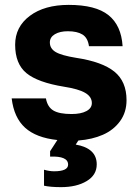

<svg xmlns="http://www.w3.org/2000/svg" viewBox="-20 -562 566 786"><path d="M261.2 -542Q371.6 -542 424.1 -500Q476.6 -458 481.9 -373H344.2Q339.4 -407.2 317.6 -420.7Q295.9 -434.1 257.8 -434.1Q225.1 -434.1 204.6 -421.9Q184.1 -409.7 184.1 -388.2Q184.1 -363.3 207.8 -349.1Q231.4 -335 292 -325.2Q398.4 -309.1 448.2 -268.8Q498 -228.5 498 -151.9Q498 -102.5 471.7 -66.2Q445.3 -29.8 401.6 -10.5Q357.9 8.8 300.8 13.2L290 29.8Q376 44.9 376 110.8Q376 154.8 334.7 179.4Q293.5 204.1 230 204.1Q186.5 204.1 160.2 198.2V132.8Q182.6 139.2 201.2 139.2Q258.8 139.2 258.8 111.8Q258.8 76.2 185.1 79.1V57.1L214.8 11.2Q127.9 2 82.5 -39.3Q37.1 -80.6 27.8 -159.2H168Q174.3 -124 198.5 -109.6Q222.7 -95.2 272.9 -95.2Q311.5 -95.2 333.7 -107.2Q356 -119.1 356 -140.1Q356 -166 328.6 -181.9Q301.3 -197.8 242.2 -207Q134.3 -224.6 88.1 -262.7Q42 -300.8 42 -378.9Q42 -452.1 102.1 -497.1Q162.1 -542 261.2 -542Z"/></svg>

Font: Nacelle Bold
Style: Regular
Weight: 700
Designer: Sora Sagano
Foundry: Sora Sagano
Version: Version 1.000;FEAKit 1.0